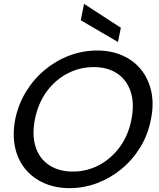

<svg xmlns="http://www.w3.org/2000/svg" viewBox="-20 -969 823 996"><path d="M341 7Q268 7 209 -19Q150 -45 111 -92.5Q72 -140 58 -205.5Q44 -271 59 -350Q75 -428 115 -493.5Q155 -559 213 -607Q271 -655 340.5 -681Q410 -707 483 -707Q557 -707 615.5 -681Q674 -655 712.5 -607Q751 -559 765 -493.5Q779 -428 763 -350Q748 -271 708 -205.5Q668 -140 610.5 -92.5Q553 -45 484 -19Q415 7 341 7ZM358 -79Q430 -79 493 -112Q556 -145 601 -206Q646 -267 662 -350Q678 -434 657.5 -494.5Q637 -555 587.5 -588Q538 -621 466 -621Q394 -621 330.5 -588Q267 -555 222.5 -494.5Q178 -434 161 -350Q145 -267 165 -206Q185 -145 235.5 -112Q286 -79 358 -79ZM416 -949 607 -825 592 -751 399 -864Z"/></svg>

Font: Albert Sans Medium
Style: Italic
Weight: 500
Italic angle: -11.25°
Designer: Andreas Rasmussen
Foundry: a.Foundry
Version: Version 1.025